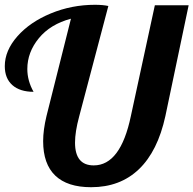

<svg xmlns="http://www.w3.org/2000/svg" viewBox="-25 -774 807 801"><path d="M205.5 -41.5C239.2 -9.2 289 7 355 7C435.7 7 502.2 -18 554.5 -68C606.8 -118 643.7 -192 665 -290L762 -752H621L521 -290C492.3 -152.7 440.7 -84 366 -84C314 -84 288 -115.7 288 -179C288 -209 293.7 -245 305 -287L427 -749C412.3 -752.3 393.7 -754 371 -754C306.3 -754 245 -742 187 -718C129 -694 82.5 -662.2 47.5 -622.5C12.5 -582.8 -5 -541.3 -5 -498C-5 -464 5.5 -437.7 26.5 -419C47.5 -400.3 77 -391 115 -391C97.7 -421.7 89 -453.3 89 -486C89 -532.7 105 -575.5 137 -614.5C169 -653.5 213.7 -680.7 271 -696L169 -290C159.7 -251.3 155 -216.3 155 -185C155 -121.7 171.8 -73.8 205.5 -41.5Z"/></svg>

Font: DonutKreme
Style: Regular
Weight: 400
Designer: Impallari Type
Foundry: Impallari Type
Version: Version 2.100